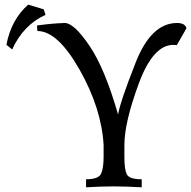

<svg xmlns="http://www.w3.org/2000/svg" viewBox="-20 -797 813 817"><path d="M31.7 -586.4 7.3 -606.4Q27.8 -713.9 100.1 -777.3L166 -757.3L173.8 -733.9Q79.1 -690.9 31.7 -586.4ZM583 0Q512.2 -3.9 465.3 -3.9Q410.6 -3.9 346.2 0V-34.2Q398.9 -34.2 409.9 -57.4Q420.9 -80.6 420.9 -130.9V-179.2Q412.1 -335.4 318.8 -500.2Q225.6 -665 139.2 -665L137.2 -688.5Q197.8 -697.3 255.9 -699.2Q295.4 -698.7 361.1 -601.6Q426.8 -504.4 482.4 -309.6Q491.2 -363.3 557.4 -531.2Q623.5 -699.2 733.4 -699.2Q767.6 -699.2 773.4 -676.8L732.4 -605Q725.1 -606 717.3 -606Q631.3 -606 570.3 -440.9Q509.3 -275.9 509.3 -179.2V-127.9Q509.3 -76.7 519.5 -55.4Q529.8 -34.2 583 -34.2Z"/></svg>

Font: Almanac
Style: Regular
Weight: 400
Designer: Eden's Almanac
Version: Version 3.501;March 28, 2021;FontCreator 13.0.0.2683 64-bit